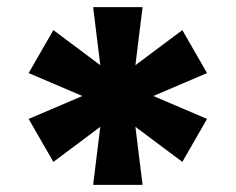

<svg xmlns="http://www.w3.org/2000/svg" viewBox="-20 -892 658 536"><path d="M408 -624 558 -560 489 -440 358 -538 378 -376H240L260 -538L129 -440L60 -560L210 -624L60 -688L129 -808L260 -710L240 -872H378L358 -710L489 -808L558 -688Z"/></svg>

Font: Biryani Black
Style: Regular
Weight: 900
Designer: Dan Reynolds and Mathieu Reguer
Foundry: Dan Reynolds and Mathieu Reguer
Version: Version 1.004; ttfautohint (v1.1) -l 5 -r 5 -G 72 -x 0 -D la